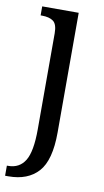

<svg xmlns="http://www.w3.org/2000/svg" viewBox="-96 -578 464 860"><g transform="rotate(10 135.5 -148.0)"><path d="M-8 194H-2Q49 194 74.5 152.5Q100 111 100 10V-427Q100 -468 82 -481.5Q64 -495 30 -495H24V-536H190V8Q190 135 142.5 187.5Q95 240 7 240H-8Z"/></g></svg>

Font: Noto Serif Narrow
Style: Regular
Weight: 400
Width: 4
Designer: Monotype Design Team
Foundry: Monotype Imaging Inc.
Version: Version 1.001